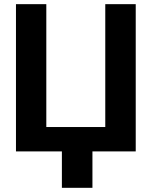

<svg xmlns="http://www.w3.org/2000/svg" viewBox="-20 -731 740 927"><path d="M57.1 0H278.8V175.8H426.3V0H635.3V-710.9H488.3V-117.7H203.6V-710.9H57.1Z"/></svg>

Font: Roboto
Style: Bold
Weight: 700
Designer: Google
Version: Version 2.137; 2017